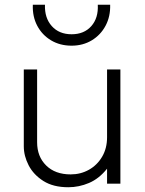

<svg xmlns="http://www.w3.org/2000/svg" viewBox="-20 -772 611 807"><path d="M267 15Q204 15 162.5 -11.2Q121 -37.5 100.5 -77Q80 -116.5 80 -157V-480H136V-174Q136 -114 174 -76.5Q212 -39 277 -39Q319 -39 353.8 -58.5Q388.5 -78 409.2 -113.2Q430 -148.5 430 -195V-480H486V0H430V-63Q396.5 -21 354.2 -3Q312 15 267 15ZM281 -580Q232 -580 194.5 -602.5Q157 -625 136.5 -663.8Q116 -702.5 118 -752H169Q167 -696.5 197.8 -662.2Q228.5 -628 281 -628Q333.5 -628 363.8 -662.2Q394 -696.5 391 -752H443Q444.5 -703 423.8 -664Q403 -625 365.8 -602.5Q328.5 -580 281 -580Z"/></svg>

Font: Geologica Thin
Style: Regular
Weight: 100
Version: Version 1.010;gftools[0.9.28]